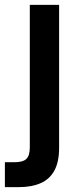

<svg xmlns="http://www.w3.org/2000/svg" viewBox="-46 -546 318 786"><path d="M-26 220V118H14Q48 118 62 104.5Q76 91 76 58V-526H196V59Q196 117 176.5 152.5Q157 188 120 204Q83 220 32 220Z"/></svg>

Font: DM Sans 9pt
Style: Semibold
Weight: 600
Designer: Colophon Foundry, Jonny Pinhorn
Foundry: Colophon Foundry
Version: Version 4.004;gftools[0.9.30]